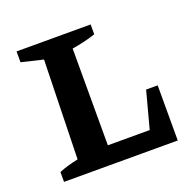

<svg xmlns="http://www.w3.org/2000/svg" viewBox="-100 -632 738 733"><g transform="rotate(-20 269.0 -265.0)"><path d="M455 -224H502V0H40V-40Q74 -54 118 -63L128 -465L40 -486V-530H341V-490Q321 -483 295.5 -477Q270 -471 245 -467V-74H415Z"/></g></svg>

Font: Piazzolla SC SemiBold
Style: Regular
Weight: 600
Designer: Juan Pablo del Peral
Foundry: Huerta Tipografica
Version: Version 1.330